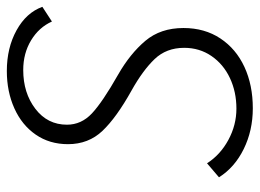

<svg xmlns="http://www.w3.org/2000/svg" viewBox="-119 -631 760 562"><g transform="rotate(-90 261.0 -350.0)"><path d="M23 -89 64 -124Q89 -85 132.5 -61.5Q176 -38 224 -38Q273 -38 313.5 -57Q354 -76 378 -111Q402 -146 402 -191Q402 -243 369 -277.5Q336 -312 277 -345Q198 -389 159 -430Q120 -471 120 -531Q120 -585 148 -625.5Q176 -666 225 -688Q274 -710 334 -710Q402 -710 453.5 -681.5Q505 -653 522 -606L479 -578Q462 -616 424 -639Q386 -662 337 -662Q270 -662 223.5 -626.5Q177 -591 177 -534Q177 -492 210 -461Q243 -430 324 -384Q385 -349 422.5 -304.5Q460 -260 460 -193Q460 -131 429.5 -85Q399 -39 346 -14.5Q293 10 225 10Q160 10 106 -16.5Q52 -43 23 -89Z"/></g></svg>

Font: Sarabun ExtraLight
Style: Italic
Weight: 275
Italic angle: -10°
Designer: Suppakit Chalermlarp | Katatrad Co.,Ltd.
Foundry: Cadson Demak Co.,Ltd.
Version: Version 1.000; ttfautohint (v1.6)